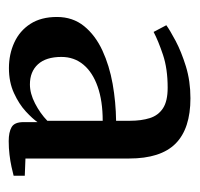

<svg xmlns="http://www.w3.org/2000/svg" viewBox="-28 -818 447 430"><g transform="rotate(90 195.0 -603.5)"><path d="M296.5 -400Q276.5 -400 265.2 -406.5Q254 -413 254 -433V-464.5Q246.5 -453.5 230 -438.2Q213.5 -423 189 -411.8Q164.5 -400.5 133 -400.5Q102 -400.5 75.8 -412.5Q49.5 -424.5 34 -448.5Q18.5 -472.5 18.5 -508Q18.5 -543.5 39 -568.8Q59.5 -594 93.5 -609.8Q127.5 -625.5 168.5 -632.8Q209.5 -640 251 -640.5V-671.5Q251 -697 245 -716Q239 -735 223 -745.5Q207 -756 177 -756Q134.5 -756 103.2 -745.5Q72 -735 52 -724.5L37 -753Q48 -761 72 -773.8Q96 -786.5 129 -796.8Q162 -807 200.5 -807Q268.5 -807 302 -773.8Q335.5 -740.5 335.5 -669.5V-437.5L374 -436V-411Q366 -409 353.8 -406.2Q341.5 -403.5 327 -401.8Q312.5 -400 296.5 -400ZM169.5 -447.5Q190 -447.5 212.2 -459Q234.5 -470.5 251 -486.5V-610.5Q206.5 -610.5 174.5 -599.2Q142.5 -588 125.2 -567.2Q108 -546.5 108 -518Q108 -483.5 124.5 -465.5Q141 -447.5 169.5 -447.5Z"/></g></svg>

Font: Merriweather 96pt Medium
Style: Regular
Weight: 500
Version: Version 2.100